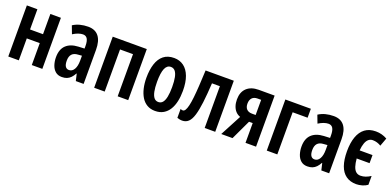

<svg xmlns="http://www.w3.org/2000/svg" viewBox="-4 -1230 3919 1918"><g transform="rotate(20 1955.5 -271.5)"><path d="M169 -543V-328H307V-543H419V0H307V-233H169V0H57V-543Z M707 -553Q782 -553 820 -504.5Q858 -456 858 -362V0H775L758 -73H755Q740 -45 722 -26.5Q704 -8 681.5 1Q659 10 628 10Q586 10 559 -13.5Q532 -37 519.5 -75.5Q507 -114 507 -157Q507 -241 552.5 -284.5Q598 -328 682 -332L746 -335V-362Q746 -413 731 -438Q716 -463 684 -463Q662 -463 635.5 -454Q609 -445 579 -426L547 -510Q581 -532 621.5 -542.5Q662 -553 707 -553ZM707 -256Q663 -254 641.5 -230.5Q620 -207 620 -161Q620 -120 633.5 -100Q647 -80 672 -80Q706 -80 726 -114Q746 -148 746 -207V-259Z M1332 -543V0H1220V-448H1082V0H970V-543Z M1814 -273Q1814 -213 1803 -162Q1792 -111 1768.5 -72.5Q1745 -34 1708 -12Q1671 10 1619 10Q1570 10 1533.5 -11.5Q1497 -33 1473.5 -71.5Q1450 -110 1438 -161.5Q1426 -213 1426 -273Q1426 -358 1446.5 -421Q1467 -484 1510 -518.5Q1553 -553 1621 -553Q1680 -553 1723.5 -521Q1767 -489 1790.5 -426.5Q1814 -364 1814 -273ZM1540 -271Q1540 -210 1548.5 -168.5Q1557 -127 1574.5 -106Q1592 -85 1620 -85Q1648 -85 1665.5 -106Q1683 -127 1691.5 -169Q1700 -211 1700 -272Q1700 -335 1691.5 -376Q1683 -417 1665.5 -437.5Q1648 -458 1620 -458Q1579 -458 1559.5 -412Q1540 -366 1540 -271Z M2257 0H2145V-444H2061Q2054 -324 2043.5 -238Q2033 -152 2016.5 -97.5Q2000 -43 1973.5 -17.5Q1947 8 1907 8Q1892 8 1879 5Q1866 2 1854 -2V-97Q1858 -94 1865 -92Q1872 -90 1879 -90Q1893 -90 1904 -107.5Q1915 -125 1923.5 -160.5Q1932 -196 1938 -250Q1944 -304 1948.5 -377Q1953 -450 1957 -543H2257Z M2441 0H2321L2440 -225Q2411 -235 2391 -256.5Q2371 -278 2360.5 -309Q2350 -340 2350 -379Q2350 -457 2395.5 -500Q2441 -543 2522 -543H2691V0H2579V-210H2540ZM2463 -375Q2463 -337 2483 -316.5Q2503 -296 2540 -296H2579V-457H2540Q2503 -457 2483 -435.5Q2463 -414 2463 -375Z M3076 -543V-448H2917V0H2805V-543Z M3317 -553Q3392 -553 3430 -504.5Q3468 -456 3468 -362V0H3385L3368 -73H3365Q3350 -45 3332 -26.5Q3314 -8 3291.5 1Q3269 10 3238 10Q3196 10 3169 -13.5Q3142 -37 3129.5 -75.5Q3117 -114 3117 -157Q3117 -241 3162.5 -284.5Q3208 -328 3292 -332L3356 -335V-362Q3356 -413 3341 -438Q3326 -463 3294 -463Q3272 -463 3245.5 -454Q3219 -445 3189 -426L3157 -510Q3191 -532 3231.5 -542.5Q3272 -553 3317 -553ZM3317 -256Q3273 -254 3251.5 -230.5Q3230 -207 3230 -161Q3230 -120 3243.5 -100Q3257 -80 3282 -80Q3316 -80 3336 -114Q3356 -148 3356 -207V-259Z M3758 10Q3693 10 3648.5 -22Q3604 -54 3582 -116Q3560 -178 3560 -269Q3560 -357 3582.5 -421Q3605 -485 3650.5 -519Q3696 -553 3765 -553Q3798 -553 3828 -545Q3858 -537 3886 -521L3854 -434Q3835 -446 3812.5 -453Q3790 -460 3766 -460Q3741 -460 3722 -444.5Q3703 -429 3691.5 -397.5Q3680 -366 3676 -319H3813V-233H3676Q3680 -184 3691 -150.5Q3702 -117 3721.5 -100.5Q3741 -84 3769 -84Q3797 -84 3823.5 -93.5Q3850 -103 3876 -120V-26Q3853 -9 3820.5 0.5Q3788 10 3758 10Z"/></g></svg>

Font: Noto Sans Display ExtraCondensed SemiBold
Style: Regular
Weight: 600
Width: 2
Designer: Monotype Design Team
Foundry: Monotype Imaging Inc.
Version: Version 2.003